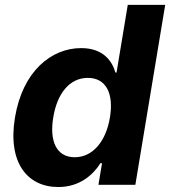

<svg xmlns="http://www.w3.org/2000/svg" viewBox="-20 -747 688 776"><path d="M215.6 8.9C303.3 8.9 357.2 -41.9 386 -87.4H392.4L377.8 0H527L647.7 -727.3H496.4L451 -453.8H446.4C433.9 -498.2 399.1 -552.6 307.9 -552.6C187.9 -552.6 71.4 -459.5 40.5 -272C10.3 -89.5 90.6 8.9 215.6 8.9ZM282 -111.5C207.4 -111.5 179.3 -177.6 195.3 -272.7C210.6 -367.2 259.9 -432.2 334.9 -432.2C408.4 -432.2 440.3 -370 424.4 -272.7C408.4 -175.4 354.8 -111.5 282 -111.5Z"/></svg>

Font: TID UI
Style: Bold Italic
Weight: 700
Italic angle: -9.39999°
Designer: The TID Project Authors
Foundry: Bakken & Bæck
Version: Version 1.001;hotconv 1.0.109;makeotfexe 2.5.65596